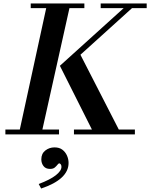

<svg xmlns="http://www.w3.org/2000/svg" viewBox="-20 -774 865 1106"><path d="M88 0 252 -754H386L218 0ZM11 0V-28H320V0ZM406 0V-28H757V0ZM519 -9 325 -395 439 -467 674 -9ZM157 -727V-754H466V-727ZM325 -395 700 -734H748L373 -395ZM560 -727V-754H825V-727ZM217 312 203 286Q269 261 301.5 235.5Q334 210 334 187Q334 177 329.5 172Q325 167 322 167Q317 167 311 175Q305 183 295.5 191Q286 199 268 199Q243 199 230.5 182.5Q218 166 218 144Q218 111 241 93Q264 75 294 75Q322 75 339.5 88.5Q357 102 366 122.5Q375 143 375 165Q375 212 335 249Q295 286 217 312Z"/></svg>

Font: Libre Bodoni Medium
Style: Italic
Weight: 500
Italic angle: -13°
Designer: Pablo Impallari, Rodrigo Fuenzalida
Foundry: Impallari Type
Version: Version 2.005;gftools[0.9.23]